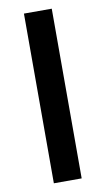

<svg xmlns="http://www.w3.org/2000/svg" viewBox="-85 -777 450 819"><g transform="rotate(-10 140.0 -367.5)"><path d="M80 0V-735H200.5V0Z"/></g></svg>

Font: Manrope ExtraLight
Style: Bold
Weight: 700
Version: Version 4.504